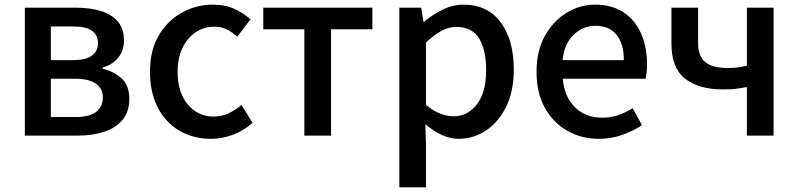

<svg xmlns="http://www.w3.org/2000/svg" viewBox="-20 -584 3439 827"><path d="M87 0V-551H305Q366 -551 413 -537Q460 -523 487 -492Q514 -461 514 -409Q514 -367 490 -336.5Q466 -306 422 -293V-288Q470 -277 503.5 -246.5Q537 -216 537 -158Q537 -103 508 -68Q479 -33 429 -16.5Q379 0 316 0ZM199 -325H291Q350 -325 376 -344.5Q402 -364 402 -397Q402 -432 377 -451Q352 -470 296 -470H199ZM199 -80H306Q366 -80 394.5 -102.5Q423 -125 423 -165Q423 -202 393 -223.5Q363 -245 301 -245H199Z M889 14Q814 14 754.5 -20Q695 -54 660.5 -119Q626 -184 626 -275Q626 -367 664 -431.5Q702 -496 764 -530Q826 -564 898 -564Q951 -564 990 -545.5Q1029 -527 1059 -501L1002 -426Q980 -446 956 -457.5Q932 -469 904 -469Q858 -469 822 -444.5Q786 -420 765.5 -376.5Q745 -333 745 -275Q745 -187 788.5 -134.5Q832 -82 900 -82Q935 -82 965 -96Q995 -110 1020 -132L1068 -55Q1030 -21 983 -3.5Q936 14 889 14Z M1291 0V-458H1114V-551H1584V-458H1406V0Z M1700 223V-551H1794L1804 -490H1806Q1842 -520 1886 -542Q1930 -564 1976 -564Q2080 -564 2136.5 -488Q2193 -412 2193 -284Q2193 -190 2159.5 -123Q2126 -56 2072 -21Q2018 14 1956 14Q1920 14 1883.5 -2.5Q1847 -19 1812 -49L1815 45V223ZM1934 -83Q1994 -83 2034 -134.5Q2074 -186 2074 -282Q2074 -368 2044 -418Q2014 -468 1945 -468Q1913 -468 1881.5 -451Q1850 -434 1815 -401V-132Q1847 -105 1878 -94Q1909 -83 1934 -83Z M2560 14Q2485 14 2424 -20.5Q2363 -55 2327 -119.5Q2291 -184 2291 -275Q2291 -365 2327 -429.5Q2363 -494 2420.5 -529Q2478 -564 2542 -564Q2615 -564 2665 -531.5Q2715 -499 2741 -440.5Q2767 -382 2767 -304Q2767 -287 2765 -271.5Q2763 -256 2761 -245H2404Q2411 -166 2457 -121.5Q2503 -77 2574 -77Q2611 -77 2643 -88Q2675 -99 2705 -118L2745 -45Q2708 -20 2660.5 -3Q2613 14 2560 14ZM2403 -325H2667Q2667 -396 2635.5 -434.5Q2604 -473 2544 -473Q2492 -473 2451.5 -435Q2411 -397 2403 -325Z M3197 0V-209Q3170 -204 3149.5 -201.5Q3129 -199 3092 -199Q2990 -199 2931 -245Q2872 -291 2872 -397V-551H2987V-397Q2987 -342 3018 -316.5Q3049 -291 3116 -291Q3139 -291 3157.5 -293.5Q3176 -296 3197 -301V-551H3312V0Z"/></svg>

Font: Source Han Sans SC Medium
Style: Regular
Weight: 500
Designer: Ryoko NISHIZUKA 西塚涼子 (kana, bopomofo & ideographs); Paul D. Hunt (Latin, Greek & Cyrillic); Sandoll Communications 산돌커뮤니
Foundry: Adobe
Version: Version 2.004;hotconv 1.0.118;makeotfexe 2.5.65603